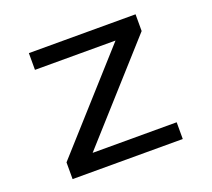

<svg xmlns="http://www.w3.org/2000/svg" viewBox="-119 -854 1113 1008"><g transform="rotate(-20 437.5 -350.0)"><path d="M123.5 0V-93.5L584 -606.5H134V-700H730V-606.5L269.5 -93.5H739V0Z"/></g></svg>

Font: Trispace SemiExpanded Medium
Style: Regular
Weight: 500
Width: 6
Designer: Tyler Finck
Foundry: Etcetera Type Company
Version: Version 1.210; ttfautohint (v1.8.3)